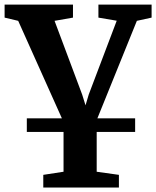

<svg xmlns="http://www.w3.org/2000/svg" viewBox="-25 -573 678 834"><path d="M91.5 0V-59H562V0ZM163 241.5V186.5L251 173V-43L54 -482.5L-5 -496.5V-553H292V-496.5L212 -482.5L332 -162L346.5 -115.5L360.5 -162.5L482 -483L402.5 -496.5V-553H633.5V-496.5L569.5 -482.5L395 -51.5V173L491.5 186.5V241.5Z"/></svg>

Font: Merriweather 24pt
Style: Bold
Weight: 700
Designer: Eben Sorkin
Foundry: Eben Sorkin
Version: Version 2.100